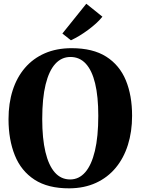

<svg xmlns="http://www.w3.org/2000/svg" viewBox="-20 -1016 767 1048"><path d="M358.5 12Q242 12.5 168.5 -35.2Q95 -83 60.8 -168.5Q26.5 -254 26.5 -365.5Q26.5 -452 49.2 -523Q72 -594 116.2 -645.5Q160.5 -697 224.5 -725Q288.5 -753 371 -753Q487 -753 559.8 -706.8Q632.5 -660.5 666.8 -577.8Q701 -495 701 -384Q701 -297.5 678.2 -225.2Q655.5 -153 611.5 -100Q567.5 -47 503.8 -17.8Q440 11.5 358.5 12ZM363 -36.5Q411 -36.5 445.2 -75.8Q479.5 -115 498 -192.5Q516.5 -270 516.5 -383.5Q516.5 -489.5 499.2 -560.8Q482 -632 448.2 -668.5Q414.5 -705 364.5 -705Q316 -705 281.8 -667.5Q247.5 -630 229 -555Q210.5 -480 210.5 -366Q210.5 -260 228 -186.5Q245.5 -113 279.2 -74.8Q313 -36.5 363 -36.5ZM366.5 -796.5 320.5 -833 451 -995.5 539 -925Q524 -906 503.8 -887.8Q483.5 -869.5 460.5 -852.5Q437.5 -835.5 414 -821.2Q390.5 -807 368 -796.5Z"/></svg>

Font: Merriweather 72pt ExtraBold
Style: Regular
Weight: 800
Version: Version 2.100